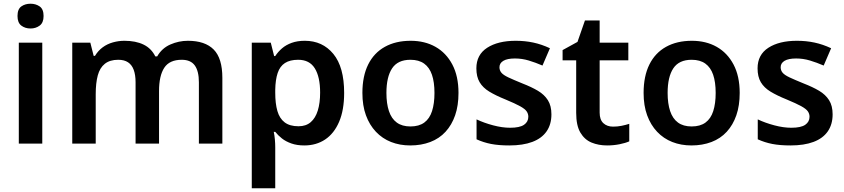

<svg xmlns="http://www.w3.org/2000/svg" viewBox="-20 -771 4531 1031"><path d="M207 -542V0H81V-542ZM144 -751Q172 -751 193 -736.5Q214 -722 214 -685Q214 -649 193 -633.5Q172 -618 144 -618Q115 -618 94.5 -633.5Q74 -649 74 -685Q74 -722 94.5 -736.5Q115 -751 144 -751Z M989 -552Q1081 -552 1127.5 -505Q1174 -458 1174 -353V0H1048V-329Q1048 -389 1026 -419.5Q1004 -450 956 -450Q890 -450 862 -407Q834 -364 834 -282V0H708V-329Q708 -369 698 -396Q688 -423 667.5 -436.5Q647 -450 615 -450Q570 -450 543 -428.5Q516 -407 505 -366Q494 -325 494 -265V0H368V-542H465L483 -471H490Q507 -499 531.5 -517Q556 -535 586.5 -543.5Q617 -552 648 -552Q709 -552 751 -531.5Q793 -511 814 -468H824Q849 -512 894.5 -532Q940 -552 989 -552Z M1617 -552Q1712 -552 1770 -481.5Q1828 -411 1828 -272Q1828 -180 1801 -117Q1774 -54 1726 -22Q1678 10 1614 10Q1575 10 1545 -0.5Q1515 -11 1494 -27.5Q1473 -44 1458 -63H1450Q1454 -45 1456 -22.5Q1458 0 1458 20V240H1332V-542H1434L1452 -470H1458Q1473 -493 1494.5 -511.5Q1516 -530 1546.5 -541Q1577 -552 1617 -552ZM1581 -450Q1537 -450 1510 -432.5Q1483 -415 1471 -379Q1459 -343 1458 -289V-273Q1458 -215 1469.5 -175Q1481 -135 1508.5 -114Q1536 -93 1583 -93Q1623 -93 1648.5 -115Q1674 -137 1686.5 -177.5Q1699 -218 1699 -274Q1699 -358 1670.5 -404Q1642 -450 1581 -450Z M2442 -272Q2442 -204 2424 -152Q2406 -100 2372.5 -63.5Q2339 -27 2290.5 -8.5Q2242 10 2183 10Q2127 10 2080 -8.5Q2033 -27 1998.5 -63.5Q1964 -100 1945 -152Q1926 -204 1926 -272Q1926 -362 1957 -424.5Q1988 -487 2046.5 -519.5Q2105 -552 2185 -552Q2261 -552 2318.5 -519.5Q2376 -487 2409 -424.5Q2442 -362 2442 -272ZM2055 -272Q2055 -215 2068.5 -174.5Q2082 -134 2110.5 -113Q2139 -92 2184 -92Q2230 -92 2258.5 -113Q2287 -134 2300 -174.5Q2313 -215 2313 -272Q2313 -330 2299.5 -369.5Q2286 -409 2257.5 -429.5Q2229 -450 2184 -450Q2116 -450 2085.5 -404Q2055 -358 2055 -272Z M2941 -157Q2941 -103 2915 -65.5Q2889 -28 2838.5 -9Q2788 10 2715 10Q2658 10 2617 2Q2576 -6 2539 -23V-130Q2579 -111 2628 -98Q2677 -85 2719 -85Q2771 -85 2794 -101Q2817 -117 2817 -144Q2817 -160 2808 -173Q2799 -186 2773 -200.5Q2747 -215 2694 -237Q2642 -258 2607.5 -279Q2573 -300 2555.5 -329.5Q2538 -359 2538 -404Q2538 -477 2596 -514.5Q2654 -552 2749 -552Q2799 -552 2843.5 -542.5Q2888 -533 2933 -512L2893 -419Q2856 -435 2819.5 -446Q2783 -457 2745 -457Q2704 -457 2683 -444.5Q2662 -432 2662 -410Q2662 -393 2672.5 -380.5Q2683 -368 2709.5 -355.5Q2736 -343 2785 -323Q2834 -304 2868.5 -283.5Q2903 -263 2922 -233Q2941 -203 2941 -157Z M3272 -91Q3296 -91 3318 -95.5Q3340 -100 3359 -106V-12Q3339 -3 3307 3.5Q3275 10 3240 10Q3194 10 3156.5 -5.5Q3119 -21 3096.5 -59Q3074 -97 3074 -165V-447H3001V-502L3081 -546L3121 -661H3200V-542H3354V-447H3200V-166Q3200 -128 3220 -109.5Q3240 -91 3272 -91Z M3952 -272Q3952 -204 3934 -152Q3916 -100 3882.5 -63.5Q3849 -27 3800.5 -8.5Q3752 10 3693 10Q3637 10 3590 -8.5Q3543 -27 3508.5 -63.5Q3474 -100 3455 -152Q3436 -204 3436 -272Q3436 -362 3467 -424.5Q3498 -487 3556.5 -519.5Q3615 -552 3695 -552Q3771 -552 3828.5 -519.5Q3886 -487 3919 -424.5Q3952 -362 3952 -272ZM3565 -272Q3565 -215 3578.5 -174.5Q3592 -134 3620.5 -113Q3649 -92 3694 -92Q3740 -92 3768.5 -113Q3797 -134 3810 -174.5Q3823 -215 3823 -272Q3823 -330 3809.5 -369.5Q3796 -409 3767.5 -429.5Q3739 -450 3694 -450Q3626 -450 3595.5 -404Q3565 -358 3565 -272Z M4451 -157Q4451 -103 4425 -65.5Q4399 -28 4348.5 -9Q4298 10 4225 10Q4168 10 4127 2Q4086 -6 4049 -23V-130Q4089 -111 4138 -98Q4187 -85 4229 -85Q4281 -85 4304 -101Q4327 -117 4327 -144Q4327 -160 4318 -173Q4309 -186 4283 -200.5Q4257 -215 4204 -237Q4152 -258 4117.5 -279Q4083 -300 4065.5 -329.5Q4048 -359 4048 -404Q4048 -477 4106 -514.5Q4164 -552 4259 -552Q4309 -552 4353.5 -542.5Q4398 -533 4443 -512L4403 -419Q4366 -435 4329.5 -446Q4293 -457 4255 -457Q4214 -457 4193 -444.5Q4172 -432 4172 -410Q4172 -393 4182.5 -380.5Q4193 -368 4219.5 -355.5Q4246 -343 4295 -323Q4344 -304 4378.5 -283.5Q4413 -263 4432 -233Q4451 -203 4451 -157Z"/></svg>

Font: Noto Sans Devanagari SemiBold
Style: Regular
Weight: 600
Version: Version 2.003